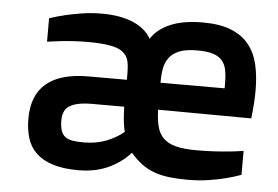

<svg xmlns="http://www.w3.org/2000/svg" viewBox="-44 -589 958 662"><g transform="rotate(5 435.0 -257.5)"><path d="M62 -147Q62 -228.5 110.6 -269.3Q159.2 -310.1 255.9 -310.1H388.7V-327.1Q388.7 -345.2 387.5 -357.9Q386.2 -370.6 383.3 -379.6Q380.4 -388.7 375.2 -395Q370.1 -401.4 362.8 -407.2Q347.2 -418.5 317.4 -423.3Q287.6 -428.2 243.7 -428.2Q214.8 -428.2 189.7 -426.5Q164.6 -424.8 145 -422.4Q122.1 -419.9 103 -417V-498Q128.9 -506.8 158.2 -513.7Q183.1 -519.5 215.3 -524.7Q247.6 -529.8 282.7 -529.8Q346.7 -529.8 390.4 -511.5Q434.1 -493.2 454.6 -458Q476.1 -491.7 520.3 -510.7Q564.5 -529.8 632.8 -529.8Q691.9 -529.8 730.7 -514.2Q769.5 -498.5 792.5 -470Q815.4 -441.4 824.7 -401.4Q834 -361.3 834 -312.5Q834 -289.6 832.3 -265.4Q830.6 -241.2 827.6 -214.8L504.9 -216.8Q505.9 -183.1 512 -158.9Q518.1 -134.8 533.7 -119.1Q549.3 -103.5 576.7 -96.2Q604 -88.9 647.9 -88.9Q681.6 -88.9 711.2 -90.6Q740.7 -92.3 763.2 -94.7Q789.1 -97.2 811 -101.1V-18.1Q786.1 -8.8 756.8 -1.5Q731.9 4.9 698.7 10Q665.5 15.1 627.9 15.1Q591.8 15.1 563.2 11.7Q534.7 8.3 511.2 -0.2Q487.8 -8.8 467.8 -23.4Q447.8 -38.1 428.2 -61Q397.9 -26.9 353 -5.9Q308.1 15.1 249 15.1Q196.3 15.1 160.4 3.7Q124.5 -7.8 102.5 -28.8Q80.6 -49.8 71.3 -79.8Q62 -109.9 62 -147ZM727.1 -310.1V-325.7Q727.1 -352.1 723.4 -372.1Q719.7 -392.1 708.5 -405.5Q697.3 -418.9 676.5 -425.5Q655.8 -432.1 621.6 -432.1Q583 -432.1 560.1 -422.9Q537.1 -413.6 524.9 -397.2Q512.7 -380.9 508.8 -358.6Q504.9 -336.4 504.9 -310.1ZM175.8 -151.9Q175.8 -128.9 180.7 -115.2Q185.5 -101.6 195.6 -94.2Q205.6 -86.9 221.2 -84.5Q236.8 -82 258.8 -82Q302.7 -82 337.9 -95.9Q373 -109.9 397 -130.4Q393.6 -144.5 391.6 -159.7Q389.6 -174.8 388.7 -191.9L387.7 -216.8H276.9Q249.5 -216.8 230.2 -212.9Q210.9 -209 198.7 -201.2Q186.5 -193.4 181.2 -180.9Q175.8 -168.5 175.8 -151.9Z"/></g></svg>

Font: Doppio One
Style: Regular
Weight: 400
Designer: Szymon Celej
Foundry: Szymon Celej
Version: Version 1.002